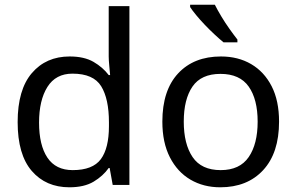

<svg xmlns="http://www.w3.org/2000/svg" viewBox="-20 -786 1260 816"><path d="M275 10Q175 10 115 -59.5Q55 -129 55 -267Q55 -405 115.5 -475.5Q176 -546 276 -546Q338 -546 377.5 -523Q417 -500 442 -467H448Q447 -480 444.5 -505.5Q442 -531 442 -546V-760H530V0H459L446 -72H442Q418 -38 378 -14Q338 10 275 10ZM289 -63Q374 -63 408.5 -109.5Q443 -156 443 -250V-266Q443 -366 410 -419.5Q377 -473 288 -473Q217 -473 181.5 -416.5Q146 -360 146 -265Q146 -169 181.5 -116Q217 -63 289 -63Z M1166 -269Q1166 -136 1098.5 -63Q1031 10 916 10Q845 10 789.5 -22.5Q734 -55 702 -117.5Q670 -180 670 -269Q670 -402 737 -474Q804 -546 919 -546Q992 -546 1047.5 -513.5Q1103 -481 1134.5 -419.5Q1166 -358 1166 -269ZM761 -269Q761 -174 798.5 -118.5Q836 -63 918 -63Q999 -63 1037 -118.5Q1075 -174 1075 -269Q1075 -364 1037 -418Q999 -472 917 -472Q835 -472 798 -418Q761 -364 761 -269ZM893 -766Q904 -744 920.5 -716.5Q937 -689 955.5 -663Q974 -637 989 -618V-606H930Q913 -620 892 -639.5Q871 -659 850.5 -680.5Q830 -702 813.5 -722Q797 -742 788 -756V-766Z"/></svg>

Font: Noto Sans Gunjala Gondi
Style: Regular
Weight: 400
Designer: Ek Type
Foundry: Ek Type
Version: Version 1.004